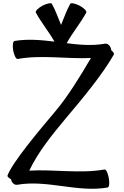

<svg xmlns="http://www.w3.org/2000/svg" viewBox="-20 -1111 770 1195"><path d="M87 39C274 6 463 89 650 56C660 54 663 28 657 -3C652 -34 640 -58 630 -56C476 -29 318 -58 162 -49C219 -168 305 -273 390 -375C497 -502 614 -642 689 -772C692 -777 685 -788 672 -799C672 -802 672 -804 671 -806C667 -827 650 -842 633 -839C554 -825 475 -832 395 -842C431 -908 481 -966 517 -1033C521 -1042 503 -1061 475 -1076C447 -1090 421 -1095 417 -1087C394 -1045 378 -1000 360 -956C342 -1000 326 -1045 303 -1087C299 -1095 273 -1090 245 -1076C217 -1061 199 -1042 203 -1033C237 -970 284 -914 319 -852C236 -862 153 -870 70 -856C60 -854 57 -828 62 -797C68 -766 80 -742 90 -744C240 -771 394 -743 546 -750C478 -634 404 -514 330 -425C220 -295 56 -99 27 -19C24 -13 33 -4 49 5V6C53 27 70 42 87 39Z"/></svg>

Font: Nupuram SemiBold
Style: Regular
Weight: 600
Designer: Santhosh Thottingal (santhosh.thottingal@gmail.com)
Foundry: SMC
Version: Version 1.000